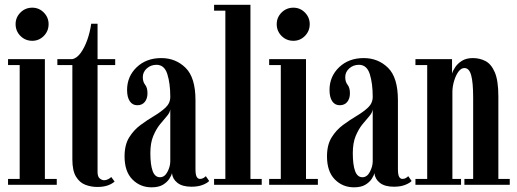

<svg xmlns="http://www.w3.org/2000/svg" viewBox="-20 -770 2156 800"><path d="M114.5 -600Q85.5 -600 65.2 -620.2Q45 -640.5 45 -669.5Q45 -697.5 65.2 -717.8Q85.5 -738 114.5 -738Q142.5 -738 162.5 -717.8Q182.5 -697.5 182.5 -669.5Q182.5 -640.5 162.5 -620.2Q142.5 -600 114.5 -600ZM13.5 0V-24.5H62V-499H13.5V-523.5H167V-24.5H216.5V0Z M385 9Q359.5 9 335.8 0Q312 -9 296.8 -33.8Q281.5 -58.5 281.5 -106V-499H219V-523.5H281.5Q300 -527.5 316 -549.2Q332 -571 343.5 -603.2Q355 -635.5 360 -671H386.5V-523.5H460V-499H386.5V-53.5Q386.5 -33.5 395.8 -26.2Q405 -19 413.5 -19Q423 -19 431.5 -23.8Q440 -28.5 443.5 -32.5L457.5 -13.5Q445.5 -3 427.8 3Q410 9 385 9Z M611.5 10.5Q564 10.5 531.5 -22.5Q499 -55.5 499 -118.5Q499 -166.5 518.2 -197.5Q537.5 -228.5 566 -249.5Q594.5 -270.5 622.8 -287.2Q651 -304 670.2 -322.2Q689.5 -340.5 689.5 -366.5Q689.5 -422.5 677.2 -461.2Q665 -500 632 -500Q608.5 -500 591.8 -485Q575 -470 575 -448.5Q575 -429 584.8 -416.8Q594.5 -404.5 594.5 -381.5Q594.5 -359 583.2 -345.2Q572 -331.5 552 -331.5Q532 -331.5 520.8 -348.2Q509.5 -365 509.5 -395Q509.5 -451.5 549.5 -489.8Q589.5 -528 652 -528Q712 -528 753.2 -487.5Q794.5 -447 794.5 -352.5V-65.5Q794.5 -42.5 799.5 -33.5Q804.5 -24.5 813.5 -24.5Q821.5 -24.5 828 -28.5Q834.5 -32.5 837.5 -36L851.5 -16Q845 -8 825.5 0Q806 8 778 8Q740 8 719.5 -8Q699 -24 696.5 -48.5Q694.5 -39 685.5 -25Q676.5 -11 658.8 -0.2Q641 10.5 611.5 10.5ZM646.5 -31.5Q666 -31.5 677.8 -54Q689.5 -76.5 689.5 -98V-314.5Q688 -300.5 675.2 -286Q662.5 -271.5 646.5 -251.8Q630.5 -232 618.5 -203.2Q606.5 -174.5 606.5 -132Q606.5 -83.5 616 -57.5Q625.5 -31.5 646.5 -31.5Z M872 0V-24.5H919V-725.5H872V-750H1023.5V-24.5H1070.5V0Z M1202.5 -600Q1173.5 -600 1153.2 -620.2Q1133 -640.5 1133 -669.5Q1133 -697.5 1153.2 -717.8Q1173.5 -738 1202.5 -738Q1230.5 -738 1250.5 -717.8Q1270.5 -697.5 1270.5 -669.5Q1270.5 -640.5 1250.5 -620.2Q1230.5 -600 1202.5 -600ZM1101.5 0V-24.5H1150V-499H1101.5V-523.5H1255V-24.5H1304.5V0Z M1455 10.5Q1407.5 10.5 1375 -22.5Q1342.5 -55.5 1342.5 -118.5Q1342.5 -166.5 1361.8 -197.5Q1381 -228.5 1409.5 -249.5Q1438 -270.5 1466.2 -287.2Q1494.5 -304 1513.8 -322.2Q1533 -340.5 1533 -366.5Q1533 -422.5 1520.8 -461.2Q1508.5 -500 1475.5 -500Q1452 -500 1435.2 -485Q1418.5 -470 1418.5 -448.5Q1418.5 -429 1428.2 -416.8Q1438 -404.5 1438 -381.5Q1438 -359 1426.8 -345.2Q1415.5 -331.5 1395.5 -331.5Q1375.5 -331.5 1364.2 -348.2Q1353 -365 1353 -395Q1353 -451.5 1393 -489.8Q1433 -528 1495.5 -528Q1555.5 -528 1596.8 -487.5Q1638 -447 1638 -352.5V-65.5Q1638 -42.5 1643 -33.5Q1648 -24.5 1657 -24.5Q1665 -24.5 1671.5 -28.5Q1678 -32.5 1681 -36L1695 -16Q1688.5 -8 1669 0Q1649.5 8 1621.5 8Q1583.5 8 1563 -8Q1542.5 -24 1540 -48.5Q1538 -39 1529 -25Q1520 -11 1502.2 -0.2Q1484.5 10.5 1455 10.5ZM1490 -31.5Q1509.5 -31.5 1521.2 -54Q1533 -76.5 1533 -98V-314.5Q1531.5 -300.5 1518.8 -286Q1506 -271.5 1490 -251.8Q1474 -232 1462 -203.2Q1450 -174.5 1450 -132Q1450 -83.5 1459.5 -57.5Q1469 -31.5 1490 -31.5Z M1711 0V-24.5H1760V-499H1711V-523.5H1863.5V-463Q1866.5 -475 1876.8 -490.2Q1887 -505.5 1905 -516.8Q1923 -528 1950.5 -528Q1979 -528 2003 -515.5Q2027 -503 2041.8 -468.5Q2056.5 -434 2056.5 -368V-24.5H2104V0H1915V-24.5H1951.5V-362.5Q1951.5 -426.5 1943.2 -456.5Q1935 -486.5 1915 -486.5Q1901.5 -486.5 1890.5 -471.8Q1879.5 -457 1872.5 -434.2Q1865.5 -411.5 1865 -388.5V-24.5H1901V0Z"/></svg>

Font: Imbue 50pt SemiBold
Style: Regular
Weight: 600
Designer: Tyler Finck
Foundry: Etcetera Type Company
Version: Version 1.102; ttfautohint (v1.8.3)